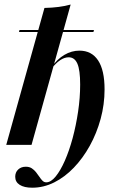

<svg xmlns="http://www.w3.org/2000/svg" viewBox="-20 -651 531 863"><path d="M66.1 -208.1 179.8 -615.3Q214.5 -616.1 243.1 -619.8Q271.8 -623.4 297.6 -630.6L179.8 -208.1ZM8.1 0 66.1 -208.1H179.8L121.8 0ZM125 192.7Q88.7 192.7 68.5 179.8Q48.4 166.9 48.4 143.5Q48.4 123.4 61.7 110.9Q75 98.4 96 98.4Q112.1 98.4 123 105.6Q133.9 112.9 141.9 123Q150 133.1 156.9 143.5Q163.7 154 171 161.3Q178.2 168.5 187.9 168.5Q208.9 168.5 230.2 142.3Q251.6 116.1 271.4 71.4Q291.1 26.6 306.5 -30.2Q321.8 -87.1 331 -149.2Q340.3 -211.3 340.3 -271Q340.3 -336.3 327.8 -364.9Q315.3 -393.5 288.7 -393.5Q250.8 -393.5 209.7 -340.3L212.1 -349.2Q237.1 -385.5 269.4 -404.4Q301.6 -423.4 337.1 -423.4Q391.9 -423.4 421 -379.4Q450 -335.5 450 -249.2Q450 -181.5 432.3 -116.5Q414.5 -51.6 383.5 4.4Q352.4 60.5 311.7 102.8Q271 145.2 223.4 169Q175.8 192.7 125 192.7ZM65.3 -507.3 67.7 -516.1H402.4L400 -507.3Z"/></svg>

Font: Playfair 144pt
Style: Bold Italic
Weight: 700
Italic angle: -15.6°
Designer: Claus Eggers Sørensen
Foundry: Claus Eggers Sørensen
Version: Version 2.203